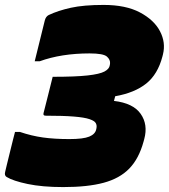

<svg xmlns="http://www.w3.org/2000/svg" viewBox="-45 -740 686 780"><path d="M376 -720Q466 -720 523.5 -689.5Q581 -659 605 -613Q629 -567 617 -519L615 -511Q596 -438 549 -400.5Q502 -363 423 -349L418 -330Q496 -321 526.5 -277.5Q557 -234 541 -175L538 -164Q519 -95 480 -55Q441 -15 376 2.5Q311 20 212 20Q127 20 67.5 7.5Q8 -5 -18 -21Q-28 -27 -24 -42Q-23 -47 -17.5 -69.5Q-12 -92 -5 -120.5Q2 -149 8 -173Q14 -197 16 -204H36Q83 -188 129.5 -181.5Q176 -175 237 -175Q293 -175 317.5 -185Q342 -195 346 -215L347 -220Q349 -231 344 -240Q339 -249 318.5 -256Q298 -263 255 -266.5Q212 -270 140 -270Q129 -270 132 -281Q134 -288 139 -308.5Q144 -329 150.5 -354Q157 -379 162 -400Q167 -421 169 -428Q262 -428 311 -433.5Q360 -439 379.5 -449.5Q399 -460 401 -475L402 -481Q404 -497 389.5 -510Q375 -523 319 -523Q204 -523 116 -491H96Q104 -523 115.5 -570Q127 -617 137 -657Q141 -673 153 -679Q191 -697 243 -708.5Q295 -720 376 -720Z"/></svg>

Font: Recursive Mn Lnr St XBk
Style: Italic
Weight: 1000
Italic angle: -15°
Monospace: yes
Version: Version 1.079;hotconv 1.0.112;makeotfexe 2.5.65598; ttfautoh